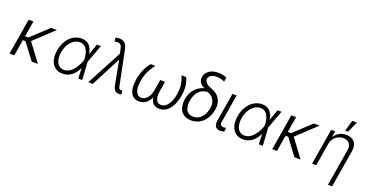

<svg xmlns="http://www.w3.org/2000/svg" viewBox="-36 -1648 5238 2732"><g transform="rotate(20 2582.5 -281.5)"><path d="M133.2 -545.5H206L166.2 -307.2H217.3L472.7 -545.5H561.4L269.5 -271.7L471.9 0H378.9L196 -243.6L155.5 -244L115.1 0H42.3Z M663.4 -275.9Q676.5 -356.9 715.2 -419.4Q734.4 -450.6 758.3 -475.3Q782.3 -500 810.2 -517.2Q838.1 -534.4 869.3 -543.5Q900.6 -552.6 933.9 -552.6Q1012.8 -552.6 1055.8 -505Q1099.1 -456.3 1108.3 -378.9L1167.6 -545.5H1228.3L1127.1 -271.3L1126.8 -269.5L1143.8 0H1083.1L1076.7 -158.7Q1036.6 -72.8 977.8 -30.4Q919 12.1 846.2 11.4Q776.6 11 730.8 -25.9Q683.6 -63.6 666.4 -126.8Q649.1 -190 663.4 -275.9ZM848.7 -46.5Q876.1 -46.5 900.6 -56.1Q925.1 -65.7 946.6 -82Q968 -98.4 986.5 -119.9Q1005 -141.3 1020.1 -165.3Q1035.2 -189.3 1046.9 -214.3Q1058.6 -239.3 1066.8 -262.4L1071.7 -276.6L1071.4 -287.3Q1070.7 -311.1 1067.3 -335.8Q1063.9 -360.4 1057.2 -383.5Q1050.4 -406.6 1039.8 -426.8Q1029.1 -447.1 1013.7 -462.2Q998.2 -477.3 977.6 -486Q957 -494.7 930.4 -494.7Q905.9 -494.7 883 -487.2Q860.1 -479.8 838.4 -465.2Q817.1 -451 798.8 -430.6Q780.5 -410.2 766 -384.9Q751.4 -359.7 740.9 -329.9Q730.5 -300.1 725.1 -267.4Q717.3 -219.5 722.1 -179Q726.9 -138.5 742.9 -109Q758.9 -79.5 785.7 -63Q812.5 -46.5 848.7 -46.5Z M1518.8 -534.8 1506 -597.7Q1502.5 -614.7 1497.7 -629.4Q1492.9 -644.2 1484.7 -654.8Q1476.6 -665.5 1463.8 -671.7Q1451 -677.9 1431.8 -677.9Q1410.5 -677.9 1388.1 -672.2L1381 -728.3Q1389.6 -731.5 1405.2 -734.4Q1420.8 -737.2 1439.3 -737.2Q1492.2 -736.9 1522.4 -709.3Q1552.6 -681.8 1564.6 -622.5L1668.7 -110.8Q1671.5 -96.9 1674.4 -86.1Q1677.2 -75.3 1681.5 -67.6Q1685.7 -60 1692.3 -56.1Q1698.9 -52.2 1709.2 -52.2Q1713.1 -52.2 1719.5 -53.1Q1725.9 -54 1730.5 -54.3L1735.8 2.5Q1718.4 7.1 1699.2 7.1Q1662.3 7.1 1639.2 -16Q1616.1 -39.1 1606.2 -90.9L1539.1 -446.4H1533.7L1303.6 0H1235.1Z M1862.9 -277Q1887.4 -427.6 1981.2 -545.5H2052.9Q2028.1 -513.1 2008.2 -481.7Q1988.3 -450.3 1972.8 -417.4Q1957.4 -384.6 1946.4 -349.1Q1935.4 -313.6 1928.6 -273.1Q1920.1 -219.5 1921.7 -179.3Q1923.3 -139.2 1936.1 -109Q1961.3 -49.7 2018.8 -49.7Q2070.3 -49.7 2108.7 -96.2Q2147 -142.8 2160.9 -226.2L2186.4 -379.6H2259.2L2234 -226.2Q2226.9 -184.3 2229.4 -152Q2231.9 -119.7 2243.3 -96.2Q2266.3 -49.7 2317.5 -49.7Q2375.7 -49.7 2420.1 -109Q2464.5 -168.3 2481.5 -273.1Q2487.2 -307.5 2488.6 -339.8Q2490.1 -372.2 2487.2 -404.5Q2481.5 -467.7 2447.8 -545.5H2519.5Q2573.2 -429 2548.7 -277Q2527 -142.4 2464.1 -66.4Q2401.3 9.9 2312.1 9.9Q2196.4 9.9 2178.6 -114.7Q2120.7 9.9 2004.3 9.9Q1916.2 9.9 1878.2 -66.4Q1840.6 -142 1862.9 -277Z M2603.7 -186.8Q2603.7 -200.3 2605.1 -214.1Q2606.5 -228 2608.7 -242.9L2610.1 -252.8Q2617.5 -297.2 2636.5 -335.6Q2655.5 -373.9 2682.9 -404.1Q2710.2 -434.3 2744.3 -454.9Q2778.4 -475.5 2816.1 -484.4L2816.8 -486.9Q2792.3 -497.2 2775.4 -510.1Q2758.5 -523.1 2748 -538Q2737.6 -552.9 2733 -569.1Q2728.3 -585.2 2728.3 -601.9Q2728.3 -639.6 2745.6 -671.2Q2762.8 -702.8 2794 -724.1Q2847.3 -760.3 2931.8 -760.3Q2969.5 -760.3 2999.8 -753.6Q3030.2 -746.8 3058.9 -733.7L3048.3 -669.7Q3036.9 -675.4 3022.7 -680.8Q3008.5 -686.1 2992.4 -690Q2976.2 -693.9 2958.5 -696.4Q2940.7 -698.9 2922.2 -698.9Q2897.4 -698.9 2877 -693.5Q2856.5 -688.2 2841.4 -678.6Q2826.3 -669 2816.9 -655.5Q2807.5 -642 2804.7 -625.7Q2803.6 -618.6 2804 -615.1Q2806.8 -593.4 2816.6 -577.9Q2826.3 -562.5 2840.7 -551.3Q2855.1 -540.1 2872.9 -532Q2890.6 -523.8 2909.1 -516.7Q3006 -478.7 3039.1 -421.5Q3071.4 -365.8 3071.4 -305Q3071.4 -292.6 3070.5 -279.3Q3069.6 -266 3066.8 -252.1L3065 -242.5Q3055.4 -191.1 3033.2 -145.1Q3011 -99.1 2977.1 -64.6Q2943.2 -30.2 2897.5 -10.1Q2851.9 9.9 2795.5 9.9Q2725.1 9.9 2678.6 -22.7Q2632.8 -54.7 2618.3 -101.2Q2603.7 -148.1 2603.7 -186.8ZM2678.3 -197.4Q2679.7 -169.4 2686.8 -135.3Q2693.5 -100.9 2724.1 -75.3Q2753.9 -49.7 2805 -49.7Q2843 -49.7 2874.5 -64.6Q2905.9 -79.5 2929.5 -105.5Q2953.1 -131.4 2969.1 -166.7Q2985.1 -202.1 2992.2 -242.5L2993.6 -252.1Q2996.4 -271 2996.8 -288Q2998.2 -334.2 2971.6 -381.7Q2945 -429.3 2875 -450.6Q2833.5 -448.2 2800.8 -431.6Q2768.1 -415.1 2744.3 -388.5Q2720.5 -361.9 2705.3 -326.9Q2690 -291.9 2683.2 -252.8L2681.8 -244.7Q2679.7 -232.6 2678.8 -220.7Q2677.9 -208.8 2678.3 -197.4Z M3148.8 -118.3 3219.8 -545.5H3283.4L3212.4 -118.3Q3206.3 -83.1 3222.3 -69.2Q3237.9 -55.4 3259.6 -55.4Q3272.4 -55.4 3284.3 -57.5Q3296.2 -59.7 3300.8 -61.1L3293 -0.4Q3284.4 1.8 3268.5 4.4Q3252.5 7.1 3229 7.1Q3206.7 7.1 3190.3 -0.4Q3174 -7.8 3161.9 -22.7Q3138.1 -52.6 3148.8 -118.3Z M3397.7 -275.9Q3410.9 -356.9 3449.6 -419.4Q3468.7 -450.6 3492.7 -475.3Q3516.7 -500 3544.6 -517.2Q3572.4 -534.4 3603.7 -543.5Q3634.9 -552.6 3668.3 -552.6Q3747.2 -552.6 3790.1 -505Q3833.5 -456.3 3842.7 -378.9L3902 -545.5H3962.7L3861.5 -271.3L3861.2 -269.5L3878.2 0H3817.5L3811.1 -158.7Q3771 -72.8 3712.2 -30.4Q3653.4 12.1 3580.6 11.4Q3511 11 3465.2 -25.9Q3418 -63.6 3400.7 -126.8Q3383.5 -190 3397.7 -275.9ZM3583.1 -46.5Q3610.4 -46.5 3634.9 -56.1Q3659.4 -65.7 3680.9 -82Q3702.4 -98.4 3720.9 -119.9Q3739.3 -141.3 3754.4 -165.3Q3769.5 -189.3 3781.2 -214.3Q3793 -239.3 3801.1 -262.4L3806.1 -276.6L3805.8 -287.3Q3805 -311.1 3801.7 -335.8Q3798.3 -360.4 3791.5 -383.5Q3784.8 -406.6 3774.1 -426.8Q3763.5 -447.1 3748 -462.2Q3732.6 -477.3 3712 -486Q3691.4 -494.7 3664.8 -494.7Q3640.3 -494.7 3617.4 -487.2Q3594.5 -479.8 3572.8 -465.2Q3551.5 -451 3533.2 -430.6Q3514.9 -410.2 3500.4 -384.9Q3485.8 -359.7 3475.3 -329.9Q3464.8 -300.1 3459.5 -267.4Q3451.7 -219.5 3456.5 -179Q3461.3 -138.5 3477.3 -109Q3493.3 -79.5 3520.1 -63Q3546.9 -46.5 3583.1 -46.5Z M4111.2 -545.5H4183.9L4144.2 -307.2H4195.3L4450.6 -545.5H4539.4L4247.5 -271.7L4449.9 0H4356.9L4174 -243.6L4133.5 -244L4093 0H4020.2Z M4714.5 -545.5H4775.9L4761.7 -459.9H4767.4Q4780.2 -480.8 4798.1 -497.9Q4816.1 -514.9 4838.4 -527.2Q4860.8 -539.4 4887.3 -546Q4913.7 -552.6 4943.5 -552.6Q5026.3 -552.6 5068.9 -501.4Q5111.5 -450.3 5095.5 -353.3L5002.1 204.5H4938.9L5031.2 -349.4Q5042.3 -417.3 5012.4 -455.6Q4981.9 -494.7 4919 -494.7Q4855.1 -494.7 4805.4 -453.5Q4780.5 -432.9 4764.9 -405.2Q4749.3 -377.5 4743.3 -340.9L4686.8 0H4623.6ZM4905.2 -603.3 4953.1 -768.5H5023.1L4949.6 -603.3Z"/></g></svg>

Font: Inter P Light
Style: Italic
Weight: 300
Italic angle: 9.39999°
Designer: Rasmus Andersson
Foundry: rsms
Version: Version 3.018;git-588b23468